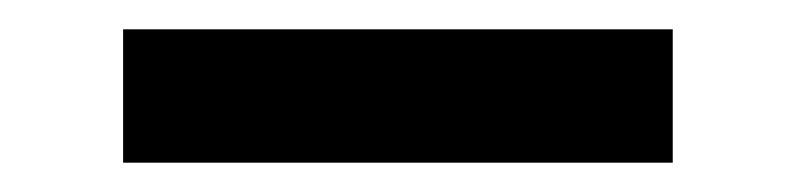

<svg xmlns="http://www.w3.org/2000/svg" viewBox="-20 -386 540 131"><path d="M64 -275H439V-366H64Z"/></svg>

Font: Inconsolata
Style: Bold
Weight: 700
Monospace: yes
Designer: Raph Levien, Kirill Tkachev(cyreal.org)
Foundry: Raph Levien, Kirill Tkachev(cyreal.org)
Version: Version 1.014